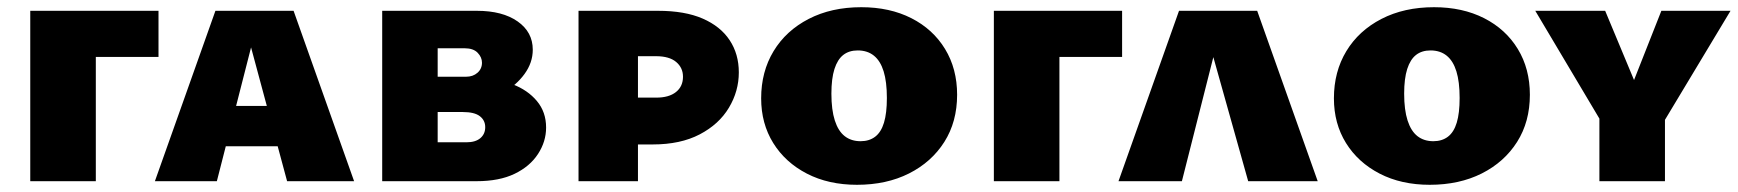

<svg xmlns="http://www.w3.org/2000/svg" viewBox="-20 -503 4824 533"><path d="M64 0V-473H246V0ZM110 -345V-473H420V-345Z M410 0 578 -473H795L963 0H777L659 -438H694L582 0ZM521 -97 562 -209H798L847 -97Z M1041 0V-473H1304Q1375 -473 1417 -443.5Q1459 -414 1459 -365Q1459 -329 1436 -297.5Q1413 -266 1377.5 -246.5Q1342 -227 1303 -227L1310 -285Q1361 -285 1403 -269Q1445 -253 1470.5 -222.5Q1496 -192 1496 -149Q1496 -110 1473.5 -75.5Q1451 -41 1408.5 -20.5Q1366 0 1303 0ZM1195 -108H1275Q1300 -108 1313.5 -119.5Q1327 -131 1327 -150Q1327 -169 1312 -180.5Q1297 -192 1265 -192H1172V-290H1274Q1293 -290 1305.5 -301Q1318 -312 1318 -329Q1318 -344 1306 -356.5Q1294 -369 1270 -369H1195Z M1586 0V-473H1807Q1881 -473 1930.5 -451.5Q1980 -430 2005.5 -391.5Q2031 -353 2031 -302Q2031 -250 2003.5 -204Q1976 -158 1922.5 -130Q1869 -102 1792 -102H1674V-232H1802Q1837 -232 1856.5 -247.5Q1876 -263 1876 -290Q1876 -315 1857 -331Q1838 -347 1801 -347H1751V0Z M2359 10Q2280 10 2220 -21Q2160 -52 2126.5 -106Q2093 -160 2093 -230Q2093 -304 2127.5 -361Q2162 -418 2225 -450.5Q2288 -483 2371 -483Q2450 -483 2510 -452.5Q2570 -422 2603.5 -367Q2637 -312 2637 -240Q2637 -165 2601.5 -109Q2566 -53 2503.5 -21.5Q2441 10 2359 10ZM2369 -111Q2393 -111 2409.5 -123.5Q2426 -136 2434 -162.5Q2442 -189 2442 -231Q2442 -276 2433 -305Q2424 -334 2406 -348.5Q2388 -363 2361 -363Q2337 -363 2321 -350.5Q2305 -338 2296.5 -311.5Q2288 -285 2288 -243Q2288 -198 2297.5 -168.5Q2307 -139 2325 -125Q2343 -111 2369 -111Z M2739 0V-473H2921V0ZM2785 -345V-473H3095V-345Z M3085 0 3253 -473H3470L3638 0H3445L3322 -438H3372L3261 0Z M3949 10Q3870 10 3810 -21Q3750 -52 3716.5 -106Q3683 -160 3683 -230Q3683 -304 3717.5 -361Q3752 -418 3815 -450.5Q3878 -483 3961 -483Q4040 -483 4100 -452.5Q4160 -422 4193.5 -367Q4227 -312 4227 -240Q4227 -165 4191.5 -109Q4156 -53 4093.5 -21.5Q4031 10 3949 10ZM3959 -111Q3983 -111 3999.5 -123.5Q4016 -136 4024 -162.5Q4032 -189 4032 -231Q4032 -276 4023 -305Q4014 -334 3996 -348.5Q3978 -363 3951 -363Q3927 -363 3911 -350.5Q3895 -338 3886.5 -311.5Q3878 -285 3878 -243Q3878 -198 3887.5 -168.5Q3897 -139 3915 -125Q3933 -111 3959 -111Z M4424 -167 4242 -473H4436L4529 -250H4504L4592 -473H4784L4600 -167ZM4420 0V-219H4602V0Z"/></svg>

Font: Ysabeau SC Black
Style: Regular
Weight: 900
Designer: Christian Thalmann (Catharsis Fonts)
Version: Version 2.001;gftools[0.9.30]; featfreeze: smcp